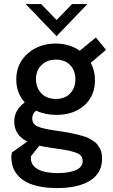

<svg xmlns="http://www.w3.org/2000/svg" viewBox="-20 -717 557 950"><path d="M263 213.5Q152 213.5 94 173.8Q36 134 36 58.5Q36 51 39 37.5L115 -16.5Q50.5 -48.5 50.5 -116Q50.5 -172.5 102.5 -210.5Q60.5 -257 60.5 -323.5Q60.5 -402 116.8 -451.8Q173 -501.5 255.5 -501.5Q323.5 -501.5 374.5 -466L454.5 -531.5L504.5 -470.5L429 -406Q450 -368 450 -320Q450 -242.5 397 -195.5Q344 -148.5 259 -148.5Q203.5 -148.5 159 -169.5Q139.5 -154.5 139.5 -131Q139.5 -103.5 165 -91.8Q190.5 -80 257 -70.5Q281 -67 295.2 -64.8Q309.5 -62.5 330.5 -58.5Q351.5 -54.5 364 -51.2Q376.5 -48 393.2 -43Q410 -38 420 -32.5Q430 -27 442 -19.5Q454 -12 460.8 -3.2Q467.5 5.5 473.8 16.2Q480 27 482.5 40Q485 53 485 68Q485 138.5 426.8 176Q368.5 213.5 263 213.5ZM107 -697H183.5L260 -618L336.5 -697H412.5L260 -538ZM132.5 65Q133.5 102.5 168.5 121Q203.5 139.5 265 139.5Q321 139.5 355 124.8Q389 110 389 80.5Q389 64.5 380.8 53.8Q372.5 43 348 35.8Q323.5 28.5 309.5 26Q295.5 23.5 254 17.5Q250.5 17 248.5 16.5Q246.5 16 243.2 15.8Q240 15.5 237.5 15Q202 10 174.5 4L133 56Q132 62.5 132.5 65ZM158 -326Q158 -283 184.5 -255.2Q211 -227.5 257 -227.5Q302 -227.5 327.5 -255Q353 -282.5 353 -325Q353 -368.5 326.8 -395.2Q300.5 -422 257 -422Q213 -422 185.5 -395Q158 -368 158 -326Z"/></svg>

Font: HK Grotesk Medium
Style: Regular
Weight: 500
Designer: Alfredo Marco Pradil
Foundry: Hanken Design Co.
Version: Version 3.001;FEAKit 1.0